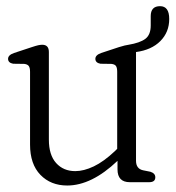

<svg xmlns="http://www.w3.org/2000/svg" viewBox="-20 -576 555 607"><path d="M75 -119V-349Q75 -362 70.8 -367.5Q66.5 -373 56.5 -374L21.5 -374.5Q5.5 -377.5 5.5 -390Q5.5 -402 24.5 -408.5L80.5 -427Q94 -431.5 101 -433Q108 -434.5 113.5 -434.5Q134.5 -434.5 134.5 -411.5V-134.5Q134.5 -86 157.5 -60.5Q180.5 -35 218 -35Q245 -35 276.5 -50Q308 -65 343.5 -98.5L350.5 -105.5V-349Q350.5 -362 346.5 -367.5Q342.5 -373 332 -374L297.5 -374.5Q281.5 -377.5 281.5 -390Q281.5 -402 300 -408.5L356 -427Q377 -433.5 386.5 -434.5Q422.5 -440.5 439.5 -453.2Q456.5 -466 456.5 -495.5V-525Q456.5 -556.5 486 -556.5Q515 -556.5 515 -516Q515 -474.5 487 -446.2Q459 -418 410 -411.5V-68Q410 -42 433 -37.5L455.5 -33Q471 -28 471 -15.5Q471 0 451.5 0H390.5Q351.5 0 351.5 -40.5V-67.5Q269.5 10.5 192.5 10.5Q140.5 10.5 107.8 -23.2Q75 -57 75 -119Z"/></svg>

Font: Fraunces 144pt SuperSoft Light
Style: Regular
Weight: 300
Version: Version 1.000;[0bf87f6ff]